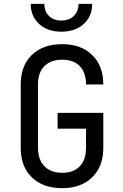

<svg xmlns="http://www.w3.org/2000/svg" viewBox="-20 -970 640 1000"><path d="M304 10Q204 10 146 -46Q88 -102 88 -200V-530Q88 -628 146 -684Q204 -740 304 -740Q402 -740 460 -683.5Q518 -627 518 -530H428Q428 -592 395.5 -625.5Q363 -659 304 -659Q245 -659 211.5 -626Q178 -593 178 -531V-200Q178 -138 211.5 -104Q245 -70 304 -70Q363 -70 395.5 -104Q428 -138 428 -200V-300H280V-382H518V-200Q518 -103 460 -46.5Q402 10 304 10ZM300 -805Q228 -805 184 -845Q140 -885 140 -950H211Q211 -911 235 -887Q259 -863 299 -863Q340 -863 364.5 -887Q389 -911 389 -950H460Q460 -885 416 -845Q372 -805 300 -805Z"/></svg>

Font: JetBrainsMono NFM
Style: Regular
Weight: 400
Monospace: yes
Designer: Philipp Nurullin, Konstantin Bulenkov
Foundry: JetBrains
Version: Version 2.304; ttfautohint (v1.8.4.7-5d5b);Nerd Fonts 3.3.0